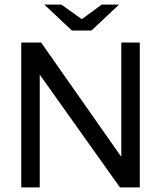

<svg xmlns="http://www.w3.org/2000/svg" viewBox="-20 -811 697 831"><path d="M585 0H499L152 -488V0H72V-627H158L505 -132V-627H585ZM246 -791 334 -728 420 -791H495L376 -679H291L172 -791Z"/></svg>

Font: Blinker
Style: Regular
Weight: 400
Designer: Juergen Huber
Foundry: supertype
Version: 1.017